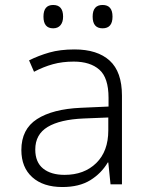

<svg xmlns="http://www.w3.org/2000/svg" viewBox="-20 -742 603 773"><path d="M231 11Q154 11 110 -28.5Q66 -68 66 -138Q66 -222 129 -262.5Q192 -303 305 -308L417 -313V-348Q417 -429 380 -461.5Q343 -494 277 -494Q231 -494 193 -483.5Q155 -473 117 -453L97 -499Q135 -518 178.5 -530.5Q222 -543 280 -543Q372 -543 421.5 -498Q471 -453 471 -357V0H425L416 -88H414Q388 -44 343.5 -16.5Q299 11 231 11ZM240 -38Q319 -38 367.5 -85.5Q416 -133 416 -217V-269L317 -265Q222 -261 172 -231Q122 -201 122 -140Q122 -89 153.5 -63.5Q185 -38 240 -38ZM393 -628Q353 -628 353 -675Q353 -722 393 -722Q433 -722 433 -675Q433 -628 393 -628ZM194 -628Q155 -628 155 -675Q155 -722 194 -722Q234 -722 234 -675Q234 -653 223.5 -640.5Q213 -628 194 -628Z"/></svg>

Font: Noto Sans Mono SemiCondensed Light
Style: Regular
Weight: 300
Width: 4
Designer: Monotype Design Team
Foundry: Monotype Imaging Inc.
Version: Version 2.014; ttfautohint (v1.8.4.7-5d5b)